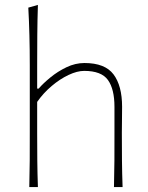

<svg xmlns="http://www.w3.org/2000/svg" viewBox="-20 -760 602 780"><path d="M99 0Q100.5 -56.5 100.8 -108.5Q101 -160.5 101 -221V-494Q101 -621 95 -729L134 -740Q132 -678.5 131.5 -618.2Q131 -558 131 -494V-400H137Q155 -421 184.5 -445.2Q214 -469.5 250 -486.8Q286 -504 323 -504Q406.5 -504 441.2 -457.8Q476 -411.5 476 -326Q476 -294 475.5 -267.2Q475 -240.5 475 -221Q475 -160.5 475.5 -108.5Q476 -56.5 478 0H443Q444.5 -56.5 444.8 -108.5Q445 -160.5 445 -221V-326Q445 -398 418.5 -435Q392 -472 322 -472Q293.5 -472 258.5 -455.5Q223.5 -439 189.8 -410.5Q156 -382 131 -346V-221Q131 -160.5 131.5 -108.5Q132 -56.5 134 0Z"/></svg>

Font: Commissioner Flair Thin
Style: Regular
Weight: 100
Designer: Kostas Bartsokas
Foundry: Kostas Bartsokas
Version: Version 1.000; ttfautohint (v1.8.3)